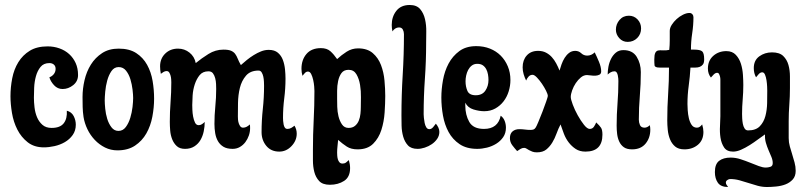

<svg xmlns="http://www.w3.org/2000/svg" viewBox="-20 -596 3220 770"><path d="M171 -410Q196 -410 218.5 -402Q241 -394 257.5 -379Q274 -364 283.5 -343Q293 -322 293 -295Q293 -270 273.5 -254.5Q254 -239 231 -239Q211 -239 197 -254Q183 -269 178 -286Q189 -290 196 -299Q203 -308 203 -320Q203 -331 196 -337Q189 -343 178 -343Q155 -343 142.5 -327.5Q130 -312 124 -290Q118 -268 117 -244Q116 -220 116 -204Q116 -186 118.5 -165Q121 -144 128.5 -126Q136 -108 150 -95.5Q164 -83 187 -83Q221 -83 235.5 -101.5Q250 -120 248 -152Q267 -147 275.5 -130.5Q284 -114 284 -96Q284 -72 271.5 -54.5Q259 -37 240 -26Q221 -15 198.5 -10Q176 -5 156 -5Q117 -5 91 -25.5Q65 -46 49.5 -76.5Q34 -107 28 -143Q22 -179 22 -210Q22 -246 29 -282Q36 -318 53.5 -346.5Q71 -375 99.5 -392.5Q128 -410 171 -410Z M456 -401Q499 -401 526.5 -383Q554 -365 570 -336Q586 -307 592 -271.5Q598 -236 598 -200Q598 -165 591 -128Q584 -91 567 -61Q550 -31 521.5 -12Q493 7 451 7Q424 7 401 -4.5Q378 -16 360 -35Q342 -54 330.5 -78Q319 -102 315 -127Q312 -147 311.5 -167Q311 -187 311 -207Q311 -240 319 -274.5Q327 -309 344.5 -337Q362 -365 389.5 -383Q417 -401 456 -401ZM455 -71Q473 -71 484.5 -86.5Q496 -102 502.5 -123.5Q509 -145 511.5 -167Q514 -189 514 -203Q514 -216 511.5 -237Q509 -258 503 -278Q497 -298 485.5 -312.5Q474 -327 456 -327Q438 -327 427 -311Q416 -295 410 -273Q404 -251 402 -228.5Q400 -206 400 -193Q400 -181 402 -160Q404 -139 410 -119.5Q416 -100 427 -85.5Q438 -71 455 -71Z M765 -343Q788 -362 816 -379.5Q844 -397 876 -397Q896 -397 906.5 -392.5Q917 -388 923 -380Q929 -372 933.5 -360.5Q938 -349 946 -335Q957 -345 970 -355.5Q983 -366 997.5 -375Q1012 -384 1027 -390Q1042 -396 1058 -396Q1081 -396 1094.5 -384.5Q1108 -373 1114.5 -355.5Q1121 -338 1123 -318Q1125 -298 1125 -281Q1125 -241 1120 -202Q1115 -163 1115 -123Q1115 -118 1115.5 -111Q1116 -104 1117.5 -96.5Q1119 -89 1122.5 -84Q1126 -79 1133 -79Q1141 -79 1148 -83Q1155 -87 1161 -92Q1170 -77 1170 -60Q1170 -32 1149 -10Q1128 12 1100 12Q1067 12 1048 -11Q1029 -34 1029 -66Q1029 -113 1034 -159Q1039 -205 1039 -252Q1039 -258 1038.5 -268.5Q1038 -279 1036 -288.5Q1034 -298 1029.5 -305.5Q1025 -313 1017 -313Q984 -313 966.5 -292.5Q949 -272 942 -243.5Q935 -215 934.5 -183Q934 -151 934 -129Q934 -124 934.5 -116.5Q935 -109 937.5 -101.5Q940 -94 944 -89Q948 -84 955 -84Q963 -84 970 -88Q977 -92 982 -97Q983 -92 983 -82Q983 -67 978 -52.5Q973 -38 964 -26Q955 -14 942 -6.5Q929 1 913 1Q890 1 876 -7.5Q862 -16 854 -30Q846 -44 843 -62Q840 -80 840 -99Q840 -134 843.5 -169Q847 -204 847 -239Q847 -247 846.5 -259Q846 -271 843 -282.5Q840 -294 834 -302Q828 -310 816 -310Q793 -310 780.5 -294.5Q768 -279 761 -257.5Q754 -236 752.5 -213Q751 -190 751 -175Q751 -169 751.5 -155.5Q752 -142 754.5 -128.5Q757 -115 762 -104.5Q767 -94 777 -94Q784 -94 790 -98Q796 -102 801 -107Q801 -88 797 -69Q793 -50 784 -34.5Q775 -19 759.5 -9Q744 1 722 1Q701 1 689 -10Q677 -21 670.5 -37.5Q664 -54 662.5 -72.5Q661 -91 661 -107Q661 -147 664 -186.5Q667 -226 667 -266Q667 -270 666.5 -278Q666 -286 664 -293Q662 -300 658.5 -305.5Q655 -311 648 -311Q642 -311 636 -307.5Q630 -304 625 -300Q622 -315 622 -330Q622 -361 642.5 -381Q663 -401 694 -401Q720 -401 740 -385Q760 -369 765 -343Z M1267 -403Q1291 -403 1305 -390.5Q1319 -378 1332 -359Q1349 -375 1370 -388.5Q1391 -402 1416 -402Q1453 -402 1475 -383Q1497 -364 1508 -335Q1519 -306 1522 -272.5Q1525 -239 1525 -211Q1525 -182 1522.5 -145Q1520 -108 1509.5 -75Q1499 -42 1476.5 -19.5Q1454 3 1414 3Q1388 3 1371 -8Q1354 -19 1336 -35Q1335 -22 1333.5 -9.5Q1332 3 1332 16Q1332 21 1332.5 28.5Q1333 36 1335 43Q1337 50 1341.5 55Q1346 60 1354 60Q1362 60 1368 55.5Q1374 51 1379 46Q1384 63 1384 78Q1384 114 1360 129.5Q1336 145 1303 145Q1274 145 1260 130Q1246 115 1240.5 93.5Q1235 72 1235 47.5Q1235 23 1235 3Q1235 -56 1238 -114Q1241 -172 1241 -231Q1241 -237 1240 -249.5Q1239 -262 1236 -275.5Q1233 -289 1228 -299Q1223 -309 1215 -309Q1208 -309 1202.5 -303Q1197 -297 1193 -292Q1191 -299 1190 -306Q1189 -313 1189 -320Q1189 -356 1209 -379.5Q1229 -403 1267 -403ZM1332 -199Q1332 -187 1332.5 -167.5Q1333 -148 1337.5 -129.5Q1342 -111 1351.5 -97Q1361 -83 1378 -83Q1394 -83 1404 -91.5Q1414 -100 1419 -112.5Q1424 -125 1425.5 -139.5Q1427 -154 1427 -166Q1427 -180 1427.5 -205.5Q1428 -231 1424 -255.5Q1420 -280 1409.5 -298Q1399 -316 1378 -316Q1359 -316 1349.5 -303Q1340 -290 1336 -271Q1332 -252 1332 -232Q1332 -212 1332 -199Z M1623 -576Q1651 -576 1665 -559.5Q1679 -543 1684.5 -519Q1690 -495 1689.5 -468.5Q1689 -442 1689 -423Q1689 -351 1684 -280.5Q1679 -210 1679 -138Q1679 -133 1680 -123Q1681 -113 1683 -103Q1685 -93 1689.5 -85.5Q1694 -78 1702 -78Q1710 -78 1717 -86Q1724 -94 1728 -100Q1734 -93 1738 -84.5Q1742 -76 1742 -67Q1742 -52 1733.5 -39.5Q1725 -27 1712 -18Q1699 -9 1683.5 -4Q1668 1 1655 1Q1629 1 1616 -13Q1603 -27 1597 -48Q1591 -69 1590.5 -92Q1590 -115 1590 -133Q1590 -215 1595 -296Q1600 -377 1600 -459Q1600 -469 1595.5 -477.5Q1591 -486 1580 -486Q1572 -486 1565 -481.5Q1558 -477 1554 -470Q1551 -483 1551 -496Q1551 -529 1569.5 -552.5Q1588 -576 1623 -576Z M1890 -411Q1920 -411 1945 -401Q1970 -391 1988 -373Q2006 -355 2016.5 -330Q2027 -305 2027 -275Q2027 -252 2020 -229.5Q2013 -207 1999.5 -189.5Q1986 -172 1966.5 -161Q1947 -150 1922 -150Q1902 -150 1879 -157Q1856 -164 1846 -184V-173Q1846 -135 1862 -107Q1878 -79 1921 -79Q1977 -79 1988 -132Q1999 -124 2004 -111Q2009 -98 2009 -84Q2009 -62 1998 -46Q1987 -30 1970 -19.5Q1953 -9 1933 -4Q1913 1 1894 1Q1851 1 1823 -18Q1795 -37 1779 -66.5Q1763 -96 1756.5 -132.5Q1750 -169 1750 -205Q1750 -238 1756.5 -274.5Q1763 -311 1779 -341Q1795 -371 1822 -391Q1849 -411 1890 -411ZM1847 -270Q1847 -249 1854.5 -231.5Q1862 -214 1888 -214Q1914 -214 1926.5 -232.5Q1939 -251 1939 -275Q1939 -286 1937 -297.5Q1935 -309 1930 -318.5Q1925 -328 1916.5 -334Q1908 -340 1894 -340Q1881 -340 1872 -333Q1863 -326 1857.5 -315.5Q1852 -305 1849.5 -293Q1847 -281 1847 -270Z M2138 -392Q2156 -392 2169.5 -385Q2183 -378 2193 -367Q2203 -356 2210.5 -342Q2218 -328 2224 -313Q2227 -324 2232 -338Q2237 -352 2244.5 -364Q2252 -376 2262.5 -384Q2273 -392 2287 -392Q2301 -392 2311 -382.5Q2321 -373 2335 -373Q2352 -373 2365 -386Q2373 -370 2382 -348.5Q2391 -327 2391 -310Q2391 -300 2384 -296.5Q2377 -293 2368 -292.5Q2359 -292 2349.5 -293.5Q2340 -295 2334 -295Q2321 -295 2309.5 -285.5Q2298 -276 2289 -262.5Q2280 -249 2274.5 -233.5Q2269 -218 2269 -207Q2269 -198 2277 -176.5Q2285 -155 2297 -133.5Q2309 -112 2322 -95.5Q2335 -79 2345 -79Q2356 -79 2362 -88Q2368 -97 2371 -105Q2385 -92 2390.5 -83.5Q2396 -75 2396 -56Q2396 12 2328 12Q2305 12 2289 1.5Q2273 -9 2261 -24.5Q2249 -40 2241.5 -59.5Q2234 -79 2228 -97Q2219 -80 2212 -60.5Q2205 -41 2195 -24.5Q2185 -8 2171 3.5Q2157 15 2133 15Q2122 15 2114.5 12Q2107 9 2101.5 6Q2096 3 2091.5 0Q2087 -3 2082 -3Q2074 -3 2067 1.5Q2060 6 2054 10Q2044 -1 2034.5 -13.5Q2025 -26 2025 -42Q2025 -60 2035.5 -69Q2046 -78 2063 -78Q2074 -78 2085 -76.5Q2096 -75 2107 -75Q2114 -75 2119 -76.5Q2124 -78 2128 -84Q2131 -88 2139 -107Q2147 -126 2155.5 -148Q2164 -170 2170.5 -189Q2177 -208 2177 -211Q2177 -218 2170 -232Q2163 -246 2153.5 -260Q2144 -274 2133.5 -285Q2123 -296 2116 -296Q2106 -296 2099.5 -288.5Q2093 -281 2090 -273Q2084 -285 2080 -298.5Q2076 -312 2076 -326Q2076 -355 2092.5 -373.5Q2109 -392 2138 -392Z M2502 -533Q2523 -533 2537 -518Q2551 -503 2551 -482Q2551 -459 2535.5 -443.5Q2520 -428 2497 -428Q2477 -428 2463.5 -443Q2450 -458 2450 -477Q2450 -499 2464.5 -516Q2479 -533 2502 -533ZM2480 -395Q2517 -395 2533.5 -368Q2550 -341 2550 -307Q2550 -259 2546 -211.5Q2542 -164 2542 -116Q2542 -105 2546.5 -94.5Q2551 -84 2565 -84Q2576 -84 2586 -94Q2587 -89 2587.5 -85Q2588 -81 2588 -76Q2588 -43 2569 -20Q2550 3 2515 3Q2494 3 2482 -5.5Q2470 -14 2463.5 -28Q2457 -42 2455 -58.5Q2453 -75 2453 -92Q2453 -137 2456.5 -181.5Q2460 -226 2460 -271Q2460 -275 2459.5 -281.5Q2459 -288 2457.5 -294.5Q2456 -301 2453 -305.5Q2450 -310 2444 -310Q2436 -310 2429 -306Q2422 -302 2417 -297Q2417 -311 2420 -328Q2423 -345 2430.5 -360Q2438 -375 2450 -385Q2462 -395 2480 -395Z M2751 -397H2764Q2788 -397 2796 -390Q2804 -383 2804 -358Q2804 -344 2799 -337.5Q2794 -331 2786.5 -328Q2779 -325 2769 -325Q2759 -325 2749 -325Q2747 -288 2742 -252Q2737 -216 2737 -179Q2737 -170 2738 -154Q2739 -138 2742.5 -122.5Q2746 -107 2753.5 -95.5Q2761 -84 2775 -84Q2782 -84 2787 -88Q2792 -92 2796 -97Q2801 -80 2801 -67Q2801 -34 2779 -15.5Q2757 3 2725 3Q2701 3 2687.5 -8.5Q2674 -20 2667 -37.5Q2660 -55 2658 -75Q2656 -95 2656 -113Q2656 -167 2659.5 -219Q2663 -271 2663 -325H2625Q2606 -325 2605 -334Q2604 -343 2604 -357Q2604 -376 2608 -384Q2612 -392 2619.5 -393.5Q2627 -395 2638.5 -394Q2650 -393 2664 -396Q2666 -415 2666 -433.5Q2666 -452 2666 -472Q2666 -484 2674 -496.5Q2682 -509 2693.5 -519.5Q2705 -530 2719 -537Q2733 -544 2745 -544Q2752 -544 2756.5 -539Q2761 -534 2761 -527Q2761 -495 2756 -462.5Q2751 -430 2751 -397Z M2893 -391Q2917 -391 2931 -376Q2945 -361 2951.5 -340Q2958 -319 2959.5 -295.5Q2961 -272 2961 -255Q2961 -226 2958.5 -197Q2956 -168 2956 -139Q2956 -133 2956.5 -122Q2957 -111 2959 -100Q2961 -89 2966 -81Q2971 -73 2980 -73Q3011 -73 3027 -89.5Q3043 -106 3049.5 -130.5Q3056 -155 3056.5 -182.5Q3057 -210 3057 -232Q3057 -237 3056.5 -249Q3056 -261 3054 -274Q3052 -287 3048 -296.5Q3044 -306 3037 -306Q3029 -306 3022.5 -298.5Q3016 -291 3012 -286Q3003 -302 3003 -323Q3003 -354 3025 -370Q3047 -386 3076 -386Q3106 -386 3121 -371.5Q3136 -357 3142 -335.5Q3148 -314 3148 -289Q3148 -264 3148 -243Q3148 -209 3145.5 -176Q3143 -143 3143 -110V-42Q3143 -25 3147.5 -9Q3152 7 3157 23Q3162 39 3166.5 55.5Q3171 72 3171 89Q3171 111 3159 124Q3147 137 3130 143.5Q3113 150 3092.5 152Q3072 154 3056 154Q3037 154 3018.5 149Q3000 144 2982 138Q2964 132 2945.5 127Q2927 122 2908 122Q2903 122 2897 126Q2891 130 2891 136Q2891 141 2894 145.5Q2897 150 2900 154Q2871 154 2859 137Q2847 120 2847 94Q2847 62 2864 49Q2881 36 2910 36Q2930 36 2950 42.5Q2970 49 2988.5 56.5Q3007 64 3023 70Q3039 76 3051 76Q3060 76 3069.5 73Q3079 70 3079 58Q3079 46 3073.5 33Q3068 20 3062 6Q3056 -8 3051.5 -23.5Q3047 -39 3048 -57Q3036 -49 3020 -37Q3004 -25 2986.5 -14Q2969 -3 2952 4.5Q2935 12 2920 12Q2895 12 2884 -4.5Q2873 -21 2869.5 -43.5Q2866 -66 2867.5 -90Q2869 -114 2869 -130V-268Q2869 -271 2869 -277Q2869 -283 2867.5 -289Q2866 -295 2863.5 -299.5Q2861 -304 2856 -304Q2849 -304 2842 -297Q2835 -290 2831 -285Q2819 -300 2819 -321Q2819 -353 2840.5 -372Q2862 -391 2893 -391Z"/></svg>

Font: Gloria
Style: Regular
Weight: 400
Designer: Peter Wiegel
Foundry: Peter Wiegel
Version: Version 1.000